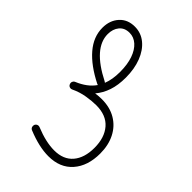

<svg xmlns="http://www.w3.org/2000/svg" viewBox="-67 -678 1286 1286"><g transform="rotate(-45 576.0 -35.0)"><path d="M64.9 24.4Q64.9 -64 110.4 -175.3Q114.7 -186 125.2 -190.2Q135.7 -194.3 146 -190.4Q156.2 -186.5 160.9 -176.3Q165.5 -166 161.1 -154.8Q120.1 -54.7 120.1 24.4Q120.1 111.3 174.3 157.5Q228.5 203.6 323.2 203.6Q419.9 203.6 476.8 154.3Q533.7 105 533.7 10.3Q533.7 -28.8 525.4 -79.8Q517.1 -130.9 493.7 -179.7Q490.7 -186.5 491.7 -193.4Q493.7 -209 508.3 -214.8Q510.7 -215.8 513.2 -216.3Q524.9 -219.2 534.7 -211.9Q534.7 -211.9 535.2 -211.9Q535.6 -211.4 536.1 -211.4Q541.5 -207 544.4 -200.2Q561 -160.2 583.7 -129.6Q606.4 -99.1 636.7 -78.1Q637.2 -82 639.2 -85.9Q697.8 -202.6 771 -265.4Q844.2 -328.1 929.7 -328.1Q999 -328.1 1043.9 -287.8Q1088.9 -247.6 1088.9 -179.2Q1088.9 -120.1 1052 -75.2Q1015.1 -30.3 950.9 -5.4Q886.7 19.5 804.2 19.5Q732.4 19.5 678.5 1.2Q624.5 -17.1 584.5 -51.3Q588.9 -20 588.9 7.3Q588.9 85 555.4 141.1Q522 197.3 462.2 227.5Q402.3 257.8 323.7 257.8Q205.6 257.8 135.3 196Q64.9 134.3 64.9 24.4ZM686.5 -63.5Q684.1 -58.6 680.7 -55.2Q732.4 -34.7 804.2 -34.7Q874.5 -34.7 926.3 -52.7Q978 -70.8 1006.3 -102.8Q1034.7 -134.8 1034.7 -175.3Q1034.7 -221.7 1003.7 -247.3Q972.7 -272.9 924.8 -272.9Q792.5 -272.9 686.5 -63.5Z"/></g></svg>

Font: Mikhak Light
Style: Regular
Weight: 300
Designer: Amin Abedi
Version: Version 3.3